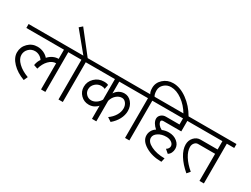

<svg xmlns="http://www.w3.org/2000/svg" viewBox="-85 -1710 3240 2476"><g transform="rotate(30 1535.0 -472.0)"><path d="M-12.7 -591.8V-650.4H722.7V-591.8H612.3V0H547.9V-389.6Q491.2 -389.6 442.4 -339.4Q393.6 -289.1 372.1 -208L313.5 -227.5Q318.4 -258.8 329.1 -284.2Q339.8 -309.6 352.5 -325.2Q332 -356.4 300.8 -373Q269.5 -389.6 235.4 -389.6Q181.6 -389.6 143.6 -351.6Q105.5 -313.5 105.5 -259.8Q105.5 -201.2 164.6 -144Q223.6 -86.9 320.3 -51.8L293.9 6.8Q179.7 -35.2 109.9 -108.4Q40 -181.6 40 -259.8Q40 -340.8 97.2 -397.9Q154.3 -455.1 235.4 -455.1Q283.2 -455.1 326.2 -436Q369.1 -417 397.5 -383.8Q426.8 -417 465.8 -436Q504.9 -455.1 547.9 -455.1V-591.8Z M697.3 -591.8V-650.4H802.7L567.4 -936.5L612.3 -975.6L867.2 -650.4H983.4V-591.8H872.1V0H807.6V-591.8Z M957 -591.8V-650.4H1714.8V-591.8H1371.1V-416Q1392.6 -452.1 1428.7 -473.1Q1464.8 -494.1 1507.8 -494.1Q1570.3 -494.1 1613.8 -442.9Q1657.2 -391.6 1657.2 -318.4Q1657.2 -255.9 1625 -194.8Q1592.8 -133.8 1534.2 -85L1475.6 -124Q1530.3 -162.1 1561.5 -213.9Q1592.8 -265.6 1592.8 -318.4Q1592.8 -364.3 1567.9 -396.5Q1543 -428.7 1507.8 -428.7Q1462.9 -428.7 1424.3 -394.5Q1385.7 -360.4 1371.1 -305.7V0H1306.6V-195.3Q1283.2 -168 1249.5 -152.3Q1215.8 -136.7 1176.8 -136.7Q1106.4 -136.7 1057.1 -186Q1007.8 -235.4 1007.8 -305.7Q1007.8 -383.8 1064.9 -439Q1122.1 -494.1 1202.1 -494.1Q1225.6 -494.1 1242.7 -490.7Q1259.8 -487.3 1267.6 -481.4L1254.9 -416Q1243.2 -422.9 1230 -425.8Q1216.8 -428.7 1202.1 -428.7Q1149.4 -428.7 1110.8 -392.6Q1072.3 -356.4 1072.3 -305.7Q1072.3 -262.7 1103 -231.9Q1133.8 -201.2 1176.8 -201.2Q1213.9 -201.2 1249 -224.1Q1284.2 -247.1 1306.6 -286.1V-591.8Z M1688.5 -591.8V-650.4H1798.8Q1790 -662.1 1784.7 -683.6Q1779.3 -705.1 1779.3 -734.4Q1779.3 -812.5 1840.3 -867.7Q1901.4 -922.9 1987.3 -922.9Q2089.8 -922.9 2195.3 -846.7Q2300.8 -770.5 2370.1 -649.4H2293Q2238.3 -743.2 2153.8 -804.2Q2069.3 -865.2 1987.3 -865.2Q1927.7 -865.2 1885.7 -826.7Q1843.8 -788.1 1843.8 -734.4Q1843.8 -705.1 1849.1 -683.6Q1854.5 -662.1 1863.3 -650.4H1974.6V-591.8H1863.3V0H1798.8V-591.8Z M1948.2 -591.8V-650.4H2489.3V-591.8H2384.8V-435.5H2118.2Q2105.5 -435.5 2095.7 -429.7Q2085.9 -423.8 2085.9 -416Q2085.9 -389.6 2105.5 -365.2Q2125 -340.8 2157.2 -325.2Q2177.7 -334 2202.6 -339.4Q2227.5 -344.7 2254.9 -344.7Q2328.1 -344.7 2379.4 -303.2Q2430.7 -261.7 2430.7 -201.2Q2430.7 -168 2417 -140.1Q2403.3 -112.3 2377.9 -97.7L2326.2 -142.6Q2344.7 -153.3 2355 -168.9Q2365.2 -184.6 2365.2 -201.2Q2365.2 -234.4 2333 -256.8Q2300.8 -279.3 2254.9 -279.3Q2184.6 -279.3 2135.3 -247.1Q2085.9 -214.8 2085.9 -168.9Q2085.9 -109.4 2169.9 -67.9Q2253.9 -26.4 2372.1 -26.4L2358.4 32.2Q2218.8 32.2 2119.6 -26.9Q2020.5 -85.9 2020.5 -168.9Q2020.5 -207 2039.6 -240.2Q2058.6 -273.4 2091.8 -293Q2058.6 -321.3 2039.6 -353.5Q2020.5 -385.7 2020.5 -416Q2020.5 -451.2 2049.3 -476.1Q2078.1 -501 2118.2 -501H2320.3V-591.8Z M2517.6 -318.4Q2517.6 -380.9 2557.6 -424.3Q2597.7 -467.8 2653.3 -467.8H2907.2V-591.8H2462.9V-650.4H3083V-591.8H2972.7V0H2907.2V-403.3H2653.3Q2624 -403.3 2603 -378.4Q2582 -353.5 2582 -318.4Q2582 -255.9 2626.5 -184.6Q2670.9 -113.3 2751 -45.9L2711.9 0Q2620.1 -78.1 2568.8 -161.1Q2517.6 -244.1 2517.6 -318.4Z"/></g></svg>

Font: Lohit Devanagari
Style: Regular
Weight: 400
Version: 2.95.4